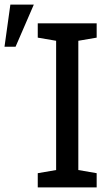

<svg xmlns="http://www.w3.org/2000/svg" viewBox="-21 -812 479 832"><path d="M142.6 0V-61.5L222.2 -75.2V-635.3L142.6 -648.9V-710.9H397.9V-648.9L318.4 -635.3V-75.2L397.9 -61.5V0ZM-1.5 -609.4 23.9 -792H125.5L46.4 -609.4Z"/></svg>

Font: Roboto Slab
Style: Regular
Weight: 400
Designer: Google
Version: Version 2.000; ttfautohint (v1.8.1.43-b0c9)